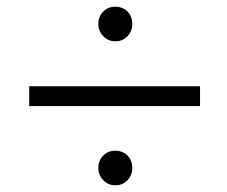

<svg xmlns="http://www.w3.org/2000/svg" viewBox="-20 -657 677 572"><path d="M324 -534C324 -534 324 -534 324 -534C338 -534 350 -539 360 -549C369 -559 374 -571 374 -586C374 -586 374 -586 374 -586C374 -601 369 -613 360 -623C350 -632 338 -637 324 -637C324 -637 324 -637 324 -637C309 -637 297 -632 288 -623C278 -613 273 -601 273 -586C273 -586 273 -586 273 -586C273 -571 278 -559 288 -549C297 -539 309 -534 324 -534ZM67 -400C67 -400 67 -341 67 -341C67 -341 576 -341 576 -341C576 -341 576 -400 576 -400C576 -400 67 -400 67 -400ZM324 -105C324 -105 324 -105 324 -105C338 -105 350 -110 360 -120C369 -130 374 -142 374 -157C374 -157 374 -157 374 -157C374 -172 369 -184 360 -194C350 -203 338 -208 324 -208C324 -208 324 -208 324 -208C309 -208 297 -203 288 -194C278 -184 273 -172 273 -157C273 -157 273 -157 273 -157C273 -142 278 -130 288 -120C297 -110 309 -105 324 -105Z"/></svg>

Font: wox.body
Style: Regular
Weight: 500
Designer: Ninad Kale (Devanagari), Jonny Pinhorn (Latin)
Foundry: Indian Type Foundry
Version: ""